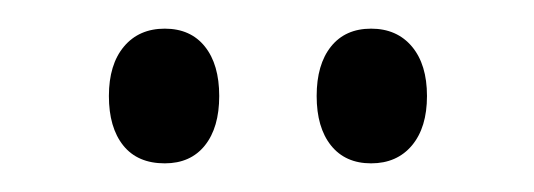

<svg xmlns="http://www.w3.org/2000/svg" viewBox="-20 -580 373 134"><path d="M95 -560Q77 -560 66.5 -547.5Q56 -535 56 -513Q56 -491 66 -478.5Q76 -466 95 -466Q113 -466 123 -478.5Q133 -491 133 -513Q133 -535 123 -547.5Q113 -560 95 -560ZM239 -560Q221 -560 211 -547.5Q201 -535 201 -513Q201 -491 211 -478.5Q221 -466 239 -466Q257 -466 267.5 -478.5Q278 -491 278 -513Q278 -535 267.5 -547.5Q257 -560 239 -560Z"/></svg>

Font: Beiruti
Style: Regular
Weight: 400
Designer: Arlette Boutros
Foundry: Boutros
Version: Version 1.41